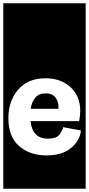

<svg xmlns="http://www.w3.org/2000/svg" viewBox="-30 -937 542 1170"><path d="M-10 213V-917H492V213ZM463 -142 355 -162Q351 -142 332.5 -117Q314 -92 262 -92Q167 -92 156 -199H452Q459 -231 459 -264Q458 -352 399.5 -406Q341 -460 247 -460Q140 -460 80.5 -390.5Q21 -321 21 -217Q21 -104 86.5 -47Q152 10 253 10Q350 10 404 -36Q458 -82 463 -142ZM326 -274H157Q163 -316 185 -342Q207 -368 247 -368Q293 -368 311.5 -338Q330 -308 326 -274Z"/></svg>

Font: Zilla Slab Highlight
Style: Bold
Weight: 700
Designer: Typotheque Type Foundry
Foundry: Typotheque type foundry
Version: Version 1.1; 2017; ttfautohint (v1.6)